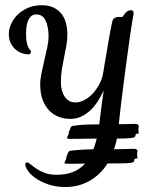

<svg xmlns="http://www.w3.org/2000/svg" viewBox="-20 -707 594 753"><path d="M519 -110.8Q517.6 -106.9 517.6 -103Q517.6 -99.1 518.3 -95Q519 -90.8 519 -86.9Q519 -85 517.1 -85.2Q515.1 -85.4 512.7 -85.2Q510.3 -85 508.3 -83.5Q506.3 -82 506.3 -76.7Q506.3 -68.4 481.9 -67.1Q457.5 -65.9 401.4 -65.9Q386.7 -42 367.9 -24.7Q349.1 -7.3 327.9 4.2Q306.6 15.6 283.7 21Q260.7 26.4 236.8 26.4Q197.8 26.4 168.2 15.9Q138.7 5.4 118.9 -8.8Q99.1 -22.9 89.1 -37.8Q79.1 -52.7 79.1 -61.5Q79.1 -69.8 87.4 -69.8Q91.8 -69.8 100.3 -62.3Q108.9 -54.7 122.3 -45.7Q135.7 -36.6 155.3 -29.1Q174.8 -21.5 201.2 -21.5Q236.3 -21.5 264.2 -31.7Q292 -42 313.5 -65.4Q278.3 -64.9 257.3 -64.7Q236.3 -64.5 233.9 -66.4Q232.4 -67.4 233.2 -69.6Q233.9 -71.8 235.4 -74.5Q236.8 -77.1 238.3 -80.3Q239.7 -83.5 239.7 -85.9Q239.7 -89.8 240 -91.3Q240.2 -92.8 241 -94Q241.7 -95.2 242.9 -97.4Q244.1 -99.6 245.6 -105Q247.1 -109.9 250.2 -113Q253.4 -116.2 261.7 -116.2Q260.7 -116.2 266.6 -116.9Q272.5 -117.7 283.7 -118.7Q294.9 -119.6 311 -120.4Q327.1 -121.1 346.2 -121.6Q350.1 -131.3 353.3 -141.6Q356.4 -151.9 359.4 -163.6Q305.7 -163.1 276.1 -162.4Q246.6 -161.6 243.7 -164.1Q242.2 -165 242.9 -167.2Q243.7 -169.4 245.1 -172.1Q246.6 -174.8 248 -178Q249.5 -181.2 249.5 -183.6Q249.5 -187.5 249.8 -189Q250 -190.4 250.7 -191.7Q251.5 -192.9 252.7 -195.1Q253.9 -197.3 255.4 -202.6Q256.8 -207.5 260 -210.7Q263.2 -213.9 271.5 -213.9Q269.5 -213.9 292.5 -216.6Q315.4 -219.2 359.9 -219.2H369.1L371.6 -238.8Q373.5 -252 375.5 -269.5Q377.4 -284.2 380.1 -305.2Q382.8 -326.2 386.7 -352.5Q377 -331.1 364.3 -311Q351.6 -291 335.4 -275.4Q319.3 -259.8 299.3 -250.2Q279.3 -240.7 255.4 -240.7Q231.9 -240.7 210.4 -248.8Q189 -256.8 172.9 -273.7Q156.7 -290.5 147.2 -315.7Q137.7 -340.8 137.7 -375.5Q137.7 -395.5 142.8 -420.7Q147.9 -445.8 154.1 -471.4Q160.2 -497.1 165.3 -521.2Q170.4 -545.4 170.4 -563.5Q170.4 -602.1 158.9 -626.2Q147.5 -650.4 123 -650.4Q108.9 -650.4 100.8 -642.1Q92.8 -633.8 88.6 -622.1Q84.5 -610.4 83.3 -597.9Q82 -585.4 82 -576.7Q82 -552.7 85 -539.8Q87.9 -526.9 91.6 -520.3Q95.2 -513.7 98.4 -510.7Q101.6 -507.8 101.6 -504.4Q101.6 -493.7 90.3 -493.7Q82 -493.7 69.3 -497.3Q56.6 -501 44.4 -510.3Q32.2 -519.5 23.4 -535.2Q14.6 -550.8 14.6 -574.7Q14.6 -591.8 22.9 -611.6Q31.2 -631.3 47.6 -647.9Q64 -664.6 88.1 -675.5Q112.3 -686.5 144 -686.5Q169.9 -686.5 188.7 -678Q207.5 -669.4 220 -654.1Q232.4 -638.7 238.3 -617.7Q244.1 -596.7 244.1 -571.8Q244.1 -549.8 240.2 -527.8Q236.3 -505.9 231.4 -482.7Q226.6 -459.5 222.7 -435.3Q218.8 -411.1 218.8 -384.8Q218.8 -349.6 234.1 -327.4Q249.5 -305.2 275.9 -305.2Q291.5 -305.2 307.6 -313Q323.7 -320.8 338.4 -334.7Q353 -348.6 364.7 -368.2Q376.5 -387.7 382.8 -411.1Q383.8 -414.6 386.5 -431.9Q389.2 -449.2 393.3 -473.1Q397.5 -497.1 402.1 -524.7Q406.7 -552.2 410.9 -575.7Q415 -599.1 418.7 -615.2Q422.4 -631.3 424.3 -632.8Q426.3 -634.8 429.7 -636.7Q432.6 -638.2 437.3 -639.4Q441.9 -640.6 449.7 -640.6Q451.7 -640.6 453.6 -640.4Q455.6 -640.1 458 -640.1Q460.4 -640.1 463.1 -644.3Q465.8 -648.4 469.7 -653.6Q473.6 -658.7 479.5 -662.8Q485.4 -667 494.1 -667Q503.9 -667 503.9 -655.8L503.4 -649.4Q502 -644 498.3 -620.8Q494.6 -597.7 489.5 -562.5Q484.4 -527.3 478.5 -483.4Q472.7 -439.5 466.6 -393.6Q460.4 -347.7 455.1 -302.5Q449.7 -257.3 445.8 -219.7Q475.1 -220.2 491.9 -220.7Q508.8 -221.2 511.7 -221.2Q517.1 -221.2 520.8 -218.3Q524.4 -215.3 524.4 -211.4Q524.4 -209.5 523.9 -208.5Q522.5 -204.6 522.5 -200.7Q522.5 -196.8 523.2 -192.6Q523.9 -188.5 523.9 -184.6Q523.9 -182.6 522 -182.9Q520 -183.1 517.6 -182.9Q515.1 -182.6 513.2 -181.2Q511.2 -179.7 511.2 -174.3Q511.2 -167.5 493.7 -165.5Q476.1 -163.6 438.5 -163.6Q436 -152.3 433.3 -141.8Q430.7 -131.3 427.2 -121.6Q462.9 -122.1 483.2 -122.8Q503.4 -123.5 506.8 -123.5Q512.2 -123.5 515.9 -120.6Q519.5 -117.7 519.5 -113.8Q519.5 -111.8 519 -110.8Z"/></svg>

Font: Engagement
Style: Regular
Weight: 400
Designer: Astigmatic (AOETI)
Foundry: Astigmatic (AOETI)
Version: Version 1.000